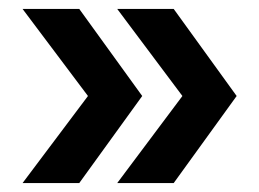

<svg xmlns="http://www.w3.org/2000/svg" viewBox="-20 -494 580 430"><path d="M157.5 -84H30.5L177 -279L30.5 -474H157.5L298.5 -279ZM369 -84H242.5L388.5 -279L242.5 -474H369L510 -279Z"/></svg>

Font: Overused Grotesk SemiBold
Style: Regular
Weight: 610
Version: Version 0.004